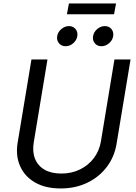

<svg xmlns="http://www.w3.org/2000/svg" viewBox="-20 -1068 777 1100"><path d="M327.6 11.7Q240.2 11.7 180.7 -22.7Q121.1 -57.1 95 -116.7Q68.8 -176.3 81.1 -251L160.2 -727.5H252L173.3 -252Q164.6 -198.7 180.7 -158.4Q196.8 -118.2 235.1 -95.9Q273.4 -73.7 331.1 -73.7Q391.1 -73.7 439.2 -97.7Q487.3 -121.6 518.3 -163.1Q549.3 -204.6 558.1 -257.8L635.7 -727.5H728L647.9 -244.6Q635.7 -169.4 591.8 -111.6Q547.9 -53.7 480 -21Q412.1 11.7 327.6 11.7ZM561 -803.2Q537.1 -803.2 523.2 -820.1Q509.3 -836.9 513.2 -860.8Q517.1 -884.8 536.9 -901.6Q556.6 -918.5 580.6 -918.5Q604.5 -918.5 618.4 -901.6Q632.3 -884.8 628.4 -860.8Q624.5 -836.9 604.7 -820.1Q585 -803.2 561 -803.2ZM356 -803.2Q332 -803.2 317.9 -820.1Q303.7 -836.9 307.6 -860.8Q311.5 -884.8 331.5 -901.6Q351.6 -918.5 375 -918.5Q398.9 -918.5 412.8 -901.6Q426.8 -884.8 422.9 -860.8Q418.9 -836.9 399.4 -820.1Q379.9 -803.2 356 -803.2ZM645 -1048.3 633.3 -986.3H363.3L375 -1048.3Z"/></svg>

Font: Inter 17pt
Style: Italic
Weight: 400
Italic angle: -9.3988°
Version: Version 4.001;git-66647c0bb